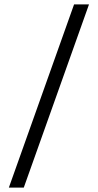

<svg xmlns="http://www.w3.org/2000/svg" viewBox="-20 -716 442 867"><path d="M87.4 131.1H20L314.5 -696.2H381.9Z"/></svg>

Font: Karma Variable Light
Style: Regular
Weight: 300
Designer: Joana Correia
Foundry: Indian Type Foundry
Version: Version 3.000